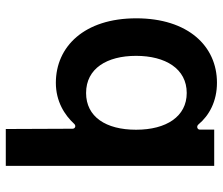

<svg xmlns="http://www.w3.org/2000/svg" viewBox="-74 -694 777 670"><g transform="rotate(-90 315.0 -358.5)"><path d="M71.7 0H198.2V-50.4C198.5 -59.3 209.5 -62.5 215.9 -55.4C247.5 -17.4 296.9 9.6 361.9 9.6C490.4 9.6 586.6 -92.3 586.6 -272C586.6 -453.8 487.6 -552.6 361.5 -552.6C296.5 -552.6 248.9 -522 218 -488.3C211.6 -481.5 201.3 -485.1 201.3 -494.3L200.3 -727.3H71.7ZM197.8 -272.7C197.8 -378.6 243.3 -447.1 326 -447.1C411.6 -447.1 455.6 -374.3 455.6 -272.7C455.6 -170.5 410.9 -95.9 326 -95.9C244 -95.9 197.8 -166.9 197.8 -272.7Z"/></g></svg>

Font: RA Gorm Semi Bold
Style: Regular
Weight: 600
Designer: Rasmus Andersson
Foundry: rsms
Version: Version 3.000;hotconv 1.0.109;makeotfexe 2.5.65596